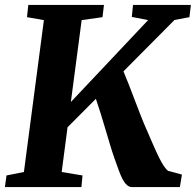

<svg xmlns="http://www.w3.org/2000/svg" viewBox="-24 -763 798 783"><path d="M-4 0 2.5 -47.5 73.5 -61.5 155 -681 86 -693 91.5 -743H400L394 -693L309 -681L265 -347L580 -681L513.5 -694L518.5 -743H754.5L748.5 -693L687.5 -681.5L479.5 -472Q489 -450 501.2 -418.5Q513.5 -387 526.2 -353.2Q539 -319.5 551 -289Q563 -258.5 572 -238.5Q588 -201.5 601 -171.8Q614 -142 624.8 -120.2Q635.5 -98.5 644.8 -85Q654 -71.5 662 -66L718 -51L709.5 0H512.5Q502 -1 493.5 -8.5Q485 -16 477.2 -30Q469.5 -44 461.2 -66Q453 -88 442.5 -118Q434 -142 425 -172.2Q416 -202.5 406.2 -235.2Q396.5 -268 386.5 -300.2Q376.5 -332.5 367 -360L251.5 -244L227.5 -61.5L312.5 -47.5L308 0Z"/></svg>

Font: Merriweather 24pt ExtraBold
Style: Italic
Weight: 800
Italic angle: -7.8°
Version: Version 2.101